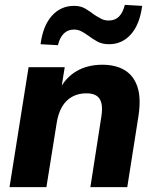

<svg xmlns="http://www.w3.org/2000/svg" viewBox="-20 -766 635 786"><path d="M19 0 97 -491H245L230 -398H223Q248 -448 293 -474.5Q338 -501 399 -501Q453 -501 490 -479Q527 -457 542.5 -411Q558 -365 547 -292L501 0H350L395 -289Q400 -321 395.5 -342Q391 -363 376 -373.5Q361 -384 334 -384Q300 -384 274.5 -369.5Q249 -355 233.5 -328Q218 -301 212 -262L170 0ZM217 -581 146 -585Q156 -661 192.5 -701.5Q229 -742 283 -742Q311 -742 330.5 -730Q350 -718 367 -705Q381 -696 394.5 -689Q408 -682 425 -682Q451 -682 467 -698Q483 -714 491 -746L562 -742Q552 -666 516 -625.5Q480 -585 426 -585Q398 -585 377.5 -596.5Q357 -608 340 -621Q326 -631 312.5 -638Q299 -645 283 -645Q258 -645 241.5 -629Q225 -613 217 -581Z"/></svg>

Font: Nunito Sans 12pt ExtraLight ExtraBold
Style: Italic
Weight: 800
Italic angle: -9°
Version: Version 3.101;gftools[0.9.27]